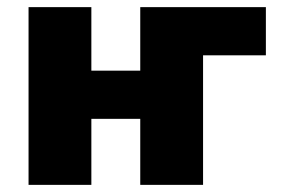

<svg xmlns="http://www.w3.org/2000/svg" viewBox="-20 -518 787 538"><path d="M60 0V-498H236V-320H373V-498H725V-363H549V0H373V-185H236V0Z"/></svg>

Font: Nunito Sans 10pt SemiCondensed Black
Style: Regular
Weight: 900
Width: 4
Designer: Vernon Adams
Foundry: Vernon Adams
Version: Version 3.101;gftools[0.9.27]